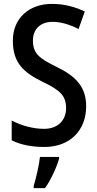

<svg xmlns="http://www.w3.org/2000/svg" viewBox="-20 -744 500 985"><path d="M422 -199C422 -297 371 -352 270 -401C178 -446 149 -471 149 -537C149 -592 185 -632 250 -632C293 -632 338 -618 383 -595L415 -685C369 -707 312 -724 249 -724C128 -725 45 -649 46 -534C46 -421 102 -372 197 -325C290 -281 319 -252 319 -189C319 -129 279 -83 206 -83C152 -83 89 -99 40 -126V-24C87 -1 142 10 208 10C339 10 422 -75 422 -199ZM283 71V61H185C181 102 164 174 153 209V221H211C241 179 269 118 283 71Z"/></svg>

Font: Noto Sans Myanmar UI Condensed Medium
Style: Regular
Weight: 500
Width: 3
Designer: Monotype Design Team
Foundry: Monotype Imaging Inc.
Version: Version 2.103